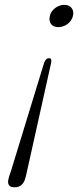

<svg xmlns="http://www.w3.org/2000/svg" viewBox="-20 -618 322 790"><path d="M40 152.5Q21 152.5 16 142.5Q11 132.5 15 118Q16 113 18.2 105.5Q20.5 98 24 89.5L161.5 -359.5Q165.5 -370 170.2 -374.2Q175 -378.5 181.5 -378.5Q188.5 -378.5 190.2 -374.2Q192 -370 190.5 -360L90.5 89.5Q89 97 87.2 104Q85.5 111 83.5 117Q79.5 132.5 68.8 142.5Q58 152.5 40 152.5ZM245 -598Q264.5 -598 274.5 -585.2Q284.5 -572.5 280.5 -554Q277.5 -540.5 268.8 -529.8Q260 -519 247 -512.8Q234 -506.5 220 -506.5Q199.5 -506.5 190 -519.2Q180.5 -532 185 -551Q187.5 -564 196.2 -574.5Q205 -585 217.8 -591.5Q230.5 -598 245 -598Z"/></svg>

Font: Fraunces ExtraLight
Style: Italic
Weight: 250
Italic angle: -16°
Version: Version 1.000;[b76b70a41]